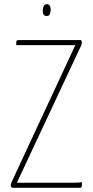

<svg xmlns="http://www.w3.org/2000/svg" viewBox="-20 -890 442 910"><path d="M38 0Q35 -1 33 -4Q31 -7 31 -11Q31 -16 32.5 -19.5Q34 -23 35 -27L337 -676H95Q77 -676 67 -676Q57 -676 57 -676V-690Q57 -700 67 -700H364Q366 -698 367 -695Q368 -692 368 -689Q368 -682 364 -673L60 -24H323Q337 -24 349 -24.5Q361 -25 368 -27V-10Q368 -6 366 -3Q364 0 358 0ZM200 -814Q190 -815 186 -822Q182 -829 183 -842Q184 -856 188.5 -863Q193 -870 202 -870Q212 -870 216.5 -862Q221 -854 220 -840Q219 -827 215 -820.5Q211 -814 200 -814Z"/></svg>

Font: Yanone Kaffeesatz ExtraLight ExtraLight
Style: Regular
Weight: 250
Version: Version 2.003